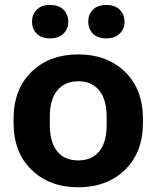

<svg xmlns="http://www.w3.org/2000/svg" viewBox="-20 -753 642 787"><path d="M35.6 -250V-265.6Q35.6 -387.2 109.3 -458.6Q182.9 -530 300.8 -530Q418.7 -530 492.3 -458.6Q565.9 -387.2 565.9 -265.6V-250Q565.9 -128.4 492.3 -56.9Q418.7 14.6 300.8 14.6Q182.9 14.6 109.3 -56.9Q35.6 -128.4 35.6 -250ZM184.1 -273.7V-241.9Q184.1 -169.9 214.5 -132.7Q244.9 -95.5 300.8 -95.5Q356.7 -95.5 387 -132.7Q417.2 -169.9 417.2 -241.9V-273.7Q417.2 -345.5 386.4 -382.7Q355.5 -419.9 300.8 -419.9Q245.8 -419.9 215 -382.7Q184.1 -345.5 184.1 -273.7ZM111.1 -663.8Q111.1 -693.1 130.2 -712.9Q149.4 -732.7 185.3 -732.7Q221.2 -732.7 240.5 -712.9Q259.8 -693.1 259.8 -663.8Q259.8 -635.3 240.5 -615.5Q221.2 -595.7 185.1 -595.7Q149.2 -595.7 130.1 -615.5Q111.1 -635.3 111.1 -663.8ZM341.6 -663.8Q341.6 -693.1 360.6 -712.9Q379.6 -732.7 415.8 -732.7Q451.7 -732.7 471.1 -712.9Q490.5 -693.1 490.5 -663.8Q490.5 -635.3 471.1 -615.5Q451.7 -595.7 415.5 -595.7Q379.4 -595.7 360.5 -615.5Q341.6 -635.3 341.6 -663.8Z"/></svg>

Font: RobotoFlex
Style: Regular
Weight: 400
Designer: Berlow after Robertson
Foundry: Google
Version: Version 2.136